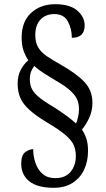

<svg xmlns="http://www.w3.org/2000/svg" viewBox="-20 -780 505 914"><path d="M236 114Q158 114 119.5 83Q81 52 81 -1Q81 -42 100.5 -56Q120 -70 138 -70Q138 -36 149 -4Q160 28 183 48Q206 68 243 68Q291 68 316 38Q341 8 341 -38Q341 -65 331.5 -88Q322 -111 292 -137Q262 -163 199 -200Q150 -230 120 -257Q90 -284 77 -313.5Q64 -343 64 -382Q64 -419 78.5 -447Q93 -475 115 -493Q100 -515 91.5 -540.5Q83 -566 83 -601Q83 -677 128 -718.5Q173 -760 243 -760Q313 -760 348 -729.5Q383 -699 383 -659Q383 -600 322 -600Q322 -643 303 -678Q284 -713 239 -713Q197 -713 172.5 -686.5Q148 -660 148 -613Q148 -578 161.5 -555Q175 -532 201.5 -513.5Q228 -495 268 -473Q347 -428 383.5 -388Q420 -348 420 -291Q420 -252 405 -219.5Q390 -187 370 -163Q383 -144 391 -120.5Q399 -97 399 -61Q399 -12 380.5 27.5Q362 67 325.5 90.5Q289 114 236 114ZM342 -192Q347 -204 351.5 -222.5Q356 -241 356 -261Q356 -284 348 -304.5Q340 -325 316.5 -347Q293 -369 248 -395Q218 -413 191 -430Q164 -447 143 -466Q135 -456 128.5 -440.5Q122 -425 122 -402Q122 -375 133 -354.5Q144 -334 171 -313Q198 -292 247 -263Q278 -243 302.5 -224.5Q327 -206 342 -192Z"/></svg>

Font: Noto Serif Condensed
Style: Regular
Weight: 400
Width: 3
Designer: Monotype Design Team
Foundry: Monotype Imaging Inc.
Version: Version 2.013; ttfautohint (v1.8.4.7-5d5b)